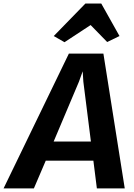

<svg xmlns="http://www.w3.org/2000/svg" viewBox="-74 -1044 741 1064"><path d="M113.8 0H-54.2L307.7 -747H499L617.3 0H462.8L443.5 -153.5H179.5ZM363.5 -591.4 223.3 -259.6H429.8L387.9 -591.2L384.2 -648.8ZM428.2 -905.2 283.5 -810.1 223.9 -844.3 399.4 -1024.5H487.1L588.2 -844.3L520 -811.1Z"/></svg>

Font: Merriweather Sans Variable Regular
Style: Italic
Weight: 300
Italic angle: -8°
Designer: Eben Sorkin
Foundry: Eben Sorkin
Version: Version 2.001